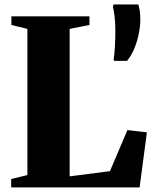

<svg xmlns="http://www.w3.org/2000/svg" viewBox="-20 -814 666 834"><path d="M28.5 0V-36.5L99 -53.5V-688.5L29.5 -705.5V-743H368.5V-705.5L282.5 -688.5V-48L457.5 -70.5L533.5 -249L618 -239L586.5 0ZM531.5 -549.5H476L473.5 -556Q477.5 -578 479.2 -613.2Q481 -648.5 481 -681.5Q481 -717 477.5 -744.2Q474 -771.5 470.5 -784.5L473 -794.5H581Q584 -784 586.8 -768Q589.5 -752 589.5 -728.5Q589.5 -701 583 -668.2Q576.5 -635.5 563.8 -604Q551 -572.5 531.5 -549.5Z"/></svg>

Font: Merriweather 96pt Black
Style: Regular
Weight: 900
Version: Version 2.100